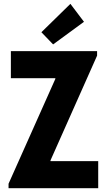

<svg xmlns="http://www.w3.org/2000/svg" viewBox="-20 -988 560 1008"><path d="M24.9 0V-23.4L270.5 -573.7V-577.6H37.1V-719.7H489.7V-695.8L245.1 -146V-142.1H495.6V0ZM258.8 -754.9 197.3 -818.8 349.6 -967.8 420.9 -873.5Z"/></svg>

Font: Reddit Sans Condensed ExtraBold
Style: Regular
Weight: 800
Designer: Stephen Hutchings
Foundry: Reddit
Version: Version 1.014